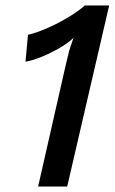

<svg xmlns="http://www.w3.org/2000/svg" viewBox="-20 -680 421 700"><path d="M119 0 219 -440Q224 -459 227.5 -475.5Q231 -492 236.5 -508.5Q242 -525 248 -542Q228 -523 197 -505Q166 -487 133.5 -473.5Q101 -460 73 -455L82 -553Q115 -561 154.5 -578.5Q194 -596 230.5 -618Q267 -640 289 -660H378L225 0Z"/></svg>

Font: Kantumruy Pro Medium
Style: Italic
Weight: 500
Italic angle: -13°
Designer: Sovichet Tep
Foundry: Sovichet Tep
Version: Version 1.002